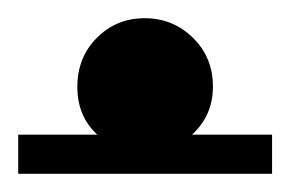

<svg xmlns="http://www.w3.org/2000/svg" viewBox="-20 -191 319 211"><path d="M279 -43V0H0V-43H87Q65 -63 65 -95.5Q65 -128 86.5 -149.5Q108 -171 139 -171Q170 -171 192 -149.5Q214 -128 214 -96Q214 -64 191 -43Z"/></svg>

Font: Montserrat Subrayada
Style: Regular
Weight: 400
Designer: Julieta Ulanovsky
Foundry: Julieta Ulanovsky
Version: Version 2.001